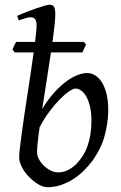

<svg xmlns="http://www.w3.org/2000/svg" viewBox="-20 -762 507 802"><path d="M294.9 -392.1Q285.6 -392.1 268.1 -380.1Q250.5 -368.2 229.2 -346.4Q208 -324.7 185.8 -295.2Q163.6 -265.6 145.5 -230.5Q140.1 -195.3 137.5 -167.7Q134.8 -140.1 134.8 -125Q134.8 -112.3 142.3 -97.7Q149.9 -83 162.6 -70.6Q175.3 -58.1 191.2 -50Q207 -42 224.1 -42Q241.7 -42 256.8 -48.3Q272 -54.7 284.9 -64.7Q297.9 -74.7 308.1 -87.2Q318.4 -99.6 326.2 -111.8Q337.4 -129.4 344.2 -148.4Q351.1 -167.5 355 -186.5Q358.9 -205.6 360.4 -223.9Q361.8 -242.2 361.8 -258.8Q361.8 -292.5 355.7 -317.6Q349.6 -342.8 340.1 -359.4Q330.6 -376 318.6 -384Q306.6 -392.1 294.9 -392.1ZM324.2 -543H192.9Q184.6 -486.8 174.8 -425.3Q165 -363.8 156.2 -306.2Q181.2 -348.1 207.8 -377Q234.4 -405.8 259.3 -423.6Q284.2 -441.4 305.9 -449.2Q327.6 -457 342.8 -457Q361.8 -457 378.4 -446.5Q395 -436 407 -416Q418.9 -396 425.8 -366.2Q432.1 -338.4 432.1 -302.7V-297.9Q431.2 -246.1 416.7 -193.6Q402.3 -141.1 367.2 -91.8Q350.6 -69.8 330.3 -49.6Q310.1 -29.3 286.1 -13.9Q262.2 1.5 234.9 10.7Q207.5 20 176.8 20Q166.5 20 154.1 14.9Q141.6 9.8 128.7 0.5Q115.7 -8.8 103.3 -21Q90.8 -33.2 81.3 -47.1Q71.8 -61 65.9 -76.2Q60.1 -91.3 60.1 -106Q60.1 -118.7 63.2 -145.5Q66.4 -172.4 71.3 -208.5Q76.2 -244.6 82.5 -287.4Q88.9 -330.1 95.7 -374.3Q102.5 -418.5 108.9 -461.9Q115.2 -505.4 120.6 -543H41.5L32.2 -555.2Q35.2 -562.5 39.1 -571.3Q43 -580.1 47.4 -586.9H126.5Q129.4 -610.4 131.1 -628.2Q132.8 -646 132.8 -657.2Q132.8 -668.5 130.4 -675Q127.9 -681.6 124 -684.8Q120.1 -688 115.7 -689Q111.3 -689.9 106.9 -689.9Q102.5 -689.9 94.2 -688Q85.9 -686 77.9 -683.3Q69.8 -680.7 58.1 -676.8L51.8 -695.8Q72.3 -705.1 93.8 -713.4Q115.2 -721.7 134 -728Q152.8 -734.4 167 -738.3Q181.2 -742.2 187 -742.2Q200.7 -742.2 205.8 -733.4Q210.9 -724.6 210.9 -702.1Q210.9 -685.1 207.8 -655Q204.6 -625 199.2 -586.9H330.1L339.4 -576.2Z"/></svg>

Font: Akkhara
Style: Italic
Weight: 400
Italic angle: -7°
Designer: J. Victor Gaultney
Version: Version 1.00 June 13, 2006, initial release